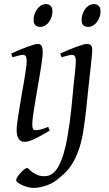

<svg xmlns="http://www.w3.org/2000/svg" viewBox="-20 -671 531 935"><path d="M222.2 -35.2Q199.2 -21.5 180.9 -11.2Q162.6 -1 147.5 6.1Q132.3 13.2 120.1 16.6Q107.9 20 97.2 20Q80.6 20 70.8 4.6Q61 -10.7 61 -37.1Q61 -51.8 64.7 -78.9Q68.4 -106 73.7 -138.9Q79.1 -171.9 85.4 -207.8Q91.8 -243.7 97.2 -276.1Q102.5 -308.6 106.2 -333.7Q109.9 -358.9 109.9 -371.1Q109.9 -382.3 108.4 -388.9Q106.9 -395.5 104.5 -398.7Q102.1 -401.9 98.1 -402.8Q94.2 -403.8 89.8 -403.8Q85.9 -403.8 77.9 -402.1Q69.8 -400.4 61.5 -397.9Q52.2 -395.5 41 -392.1L34.2 -410.2Q54.7 -419.4 75 -428Q95.2 -436.5 112.8 -442.9Q130.4 -449.2 143.6 -453.1Q156.7 -457 163.1 -457Q176.8 -457 182.4 -447.8Q188 -438.5 188 -416Q188 -401.9 184.3 -374.3Q180.7 -346.7 174.8 -312.5Q168.9 -278.3 162.6 -241Q156.2 -203.6 150.4 -169.4Q144.5 -135.3 140.9 -107.7Q137.2 -80.1 137.2 -65.9Q137.2 -50.8 140.4 -43.9Q143.6 -37.1 151.9 -37.1Q167 -37.1 180.9 -41Q194.8 -44.9 214.8 -53.2ZM235.4 -616.2Q235.4 -602.5 231.2 -589.1Q227.1 -575.7 219.2 -564.7Q211.4 -553.7 200.2 -546.9Q189 -540 175.3 -540Q160.2 -540 151.9 -548.8Q143.6 -557.6 143.6 -574.2Q143.6 -587.4 147.9 -600.8Q152.3 -614.3 160.2 -625.5Q168 -636.7 179 -643.8Q189.9 -650.9 203.6 -650.9Q218.8 -650.9 227.1 -641.8Q235.4 -632.8 235.4 -616.2ZM429.2 -424.8Q429.2 -419.4 428 -406Q426.8 -392.6 424.8 -374.5Q422.9 -356.4 420.7 -335.7Q418.5 -314.9 416.3 -295.2Q414.1 -275.4 412.1 -258.5Q410.2 -241.7 409.2 -231Q407.2 -213.9 405.3 -192.1Q403.3 -170.4 400.4 -145Q397.5 -119.6 394 -91.1Q390.6 -62.5 385.7 -32.2Q376 24.9 361.6 63.7Q347.2 102.5 330.1 129.2Q313 155.8 293.7 173.6Q274.4 191.4 254.4 207Q241.2 217.3 225.6 224.4Q210 231.4 194.8 235.8Q179.7 240.2 166.5 242.2Q153.3 244.1 144.5 244.1Q130.9 244.1 115.7 240.2Q100.6 236.3 87.9 230.5Q75.2 224.6 66.9 218.3Q58.6 211.9 58.6 207Q58.6 200.7 64.9 190.4Q71.3 180.2 80.1 170.7Q88.9 161.1 97.9 154.1Q106.9 147 111.8 147Q115.7 147 121.6 153.3Q127.4 159.7 137.2 167Q147 174.3 161.6 180.7Q176.3 187 197.8 187Q239.3 187 266.1 136.7Q293 86.4 308.6 -5.4Q314.9 -41.5 319.3 -74.2Q323.7 -106.9 326.7 -134.8Q329.6 -162.6 331.5 -184.3Q333.5 -206.1 335 -220.2Q335.4 -228 336.9 -241Q338.4 -253.9 339.8 -268.8Q341.3 -283.7 343 -299.6Q344.7 -315.4 346.2 -329.6Q347.7 -343.8 348.4 -354.7Q349.1 -365.7 349.1 -371.1Q349.1 -382.3 347.7 -388.9Q346.2 -395.5 343.5 -398.7Q340.8 -401.9 337.2 -402.8Q333.5 -403.8 329.1 -403.8Q324.7 -403.8 316.7 -402.1Q308.6 -400.4 300.3 -397.9Q291 -395.5 280.3 -392.1L272.9 -410.2Q293.5 -419.4 314 -428Q334.5 -436.5 352.1 -442.9Q369.6 -449.2 382.8 -453.1Q396 -457 401.9 -457Q415.5 -457 422.4 -451.2Q429.2 -445.3 429.2 -424.8ZM469.7 -616.2Q469.7 -602.5 465.3 -589.1Q460.9 -575.7 452.9 -564.7Q444.8 -553.7 433.6 -546.9Q422.4 -540 408.7 -540Q377.4 -540 377.4 -574.2Q377.4 -587.4 381.6 -600.8Q385.7 -614.3 393.6 -625.5Q401.4 -636.7 412.4 -643.8Q423.3 -650.9 437.5 -650.9Q452.6 -650.9 461.2 -641.8Q469.7 -632.8 469.7 -616.2Z"/></svg>

Font: Gentium Plus Eur
Style: Italic
Weight: 400
Italic angle: -8°
Designer: J. Victor Gaultney, Annie Olsen, Iska Routamaa, Becca Hirsbrunner
Foundry: SIL International
Version: Version 5.000